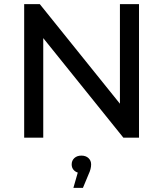

<svg xmlns="http://www.w3.org/2000/svg" viewBox="-20 -664 787 926"><path d="M650.4 -644H558.4V-163.8L172 -644H96.6V0H188.6V-480.2L575 0H650.4ZM406.6 98.4C398.1 90.5 386.7 86.5 372.6 86.5C358.5 86.5 347.1 90.5 338.6 98.4C330 106.4 325.7 116.5 325.7 128.8C325.7 138.6 328.3 146.9 333.5 153.6C338.7 160.4 345.9 165.3 355.1 168.4L334 242H380L407.6 175.7C415.5 159.2 419.5 143.5 419.5 128.8C419.5 116.5 415.2 106.4 406.6 98.4Z"/></svg>

Font: Montserrat Ace
Style: Regular
Weight: 500
Designer: Julieta Ulanovsky
Foundry: Julieta Ulanovsky
Version: Version 1